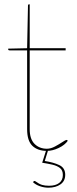

<svg xmlns="http://www.w3.org/2000/svg" viewBox="-20 -693 359 892"><path d="M198 8Q155 8 130.5 -15.5Q106 -39 106 -93V-459H25Q21 -459 19.5 -460.5Q18 -462 18 -464V-467L106 -469L110 -666Q110 -673 115 -673H118V-469H285V-459H118V-93Q118 -47 140.5 -24.5Q163 -2 198 -2Q216 -2 235.5 -12.5Q255 -23 270 -33Q285 -43 289 -43Q291 -43 293 -41L295 -39Q281 -19 252.5 -5.5Q224 8 198 8ZM205 179Q185 179 165 172Q145 165 133 153L136 150Q140 146 144 149Q162 162 175.5 166Q189 170 208 170Q238 170 255 157Q272 144 272 120Q272 98 258.5 87.5Q245 77 223.5 72Q202 67 176 63L196 0H205L188 55Q228 61 255.5 74Q283 87 283 119Q283 148 261 163.5Q239 179 205 179Z"/></svg>

Font: Aleo Thin
Style: Regular
Weight: 250
Designer: Alessio Laiso
Foundry: Alessio Laiso
Version: Version 2.001;gftools[0.9.29]